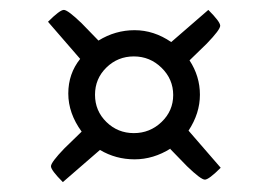

<svg xmlns="http://www.w3.org/2000/svg" viewBox="-20 -569 526 388"><path d="M250.5 -300Q283 -300 306.5 -322.5Q330 -345 330 -377Q330 -409 306.5 -432Q283 -455 250.5 -455Q218 -455 195 -432.5Q172 -410 172 -377.5Q172 -345 195 -322.5Q218 -300 250.5 -300ZM325 -269Q290 -247 252 -247Q214 -247 182 -266L107 -201Q83 -225 83 -233Q83 -241 110 -269L145 -303Q118 -340 118 -380Q118 -420 142 -450L77 -525Q101 -549 109 -549Q117 -549 145 -522L179 -487Q213 -508 252 -508Q291 -508 326 -484L401 -549Q425 -525 425 -517Q425 -509 398 -481L363 -447Q384 -415 384 -377.5Q384 -340 361 -305L426 -230Q402 -206 394 -206Q386 -206 358 -233L324 -268Z"/></svg>

Font: Economica
Style: Regular
Weight: 400
Designer: Vicente Lamonaca
Foundry: Vicente Lamonaca
Version: Version 1.101